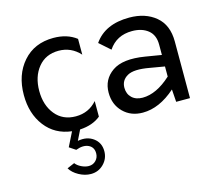

<svg xmlns="http://www.w3.org/2000/svg" viewBox="-107 -648 1197 1047"><g transform="rotate(-15 491.0 -125.0)"><path d="M285 -435C332.3 -435 372.3 -417 405 -381V-470C370.3 -496.7 327.3 -510 276 -510C204 -510 146.7 -485.7 104 -437C61.3 -388.3 40 -326 40 -250C40 -180 58.2 -121.3 94.5 -74C130.8 -26.7 180.3 0.7 243 8L203 88L239 112C267 101.3 290.7 100.5 310 109.5C329.3 118.5 339 134.7 339 158C339 174 333.7 187.5 323 198.5C312.3 209.5 299 215 283 215C269.7 215 255.8 211.5 241.5 204.5C227.2 197.5 216.3 189 209 179L167 197C177 214.3 193.2 229.2 215.5 241.5C237.8 253.8 260.3 260 283 260C311.7 260 335.8 250 355.5 230C375.2 210 385 186 385 158C385 126 372.8 101.2 348.5 83.5C324.2 65.8 294.7 60.3 260 67L288 10C336 7.3 375 -6.3 405 -31V-119C373.7 -83 333.7 -65 285 -65C236.3 -65 197.8 -82.3 169.5 -117C141.2 -151.7 127 -196 127 -250C127 -304 141.2 -348.3 169.5 -383C197.8 -417.7 236.3 -435 285 -435Z M704 -510C612.7 -510 546.3 -480 505 -420L566 -366C596.7 -412 641.3 -435 700 -435C736.7 -435 766.5 -425.8 789.5 -407.5C812.5 -389.2 824 -362 824 -326V-267L733 -282C651.7 -295.3 590.8 -288 550.5 -260C510.2 -232 490 -193 490 -143C490 -98.3 504.3 -61.7 533 -33C561.7 -4.3 598.3 10 643 10C705.7 10 767.3 -17 828 -71L833 0H911V-320C911 -382 891.7 -429.2 853 -461.5C814.3 -493.8 764.7 -510 704 -510ZM580 -147C580 -175 592.5 -196.2 617.5 -210.5C642.5 -224.8 684 -226.7 742 -216L824 -202V-145C768.7 -94.3 715 -69 663 -69C637.7 -69 617.5 -76.2 602.5 -90.5C587.5 -104.8 580 -123.7 580 -147Z"/></g></svg>

Font: Orkney
Style: Regular
Weight: 400
Designer: Samuel Oakes and Alfredo Marco Pradil
Foundry: Alfredo Marco Pradil
Version: 1.0; ttfautohint (v1.5)